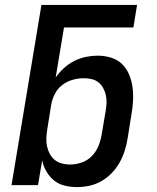

<svg xmlns="http://www.w3.org/2000/svg" viewBox="-20 -755 640 783"><path d="M294 8Q268 8 243.5 2Q219 -4 200.5 -19Q182 -34 169.5 -55.5Q157 -77 152 -101L135 0H27L149 -735H539L524 -643H241L207 -439Q222 -460 241 -477.5Q260 -495 283 -506.5Q306 -518 330.5 -523Q355 -528 378 -528Q406 -528 432.5 -520Q459 -512 477.5 -494Q496 -476 506.5 -451Q517 -426 520.5 -399Q524 -372 522.5 -344Q521 -316 516 -288L500 -188Q496 -163 488 -138.5Q480 -114 467 -91Q454 -68 435 -48.5Q416 -29 393 -16Q370 -3 344.5 2.5Q319 8 294 8ZM266 -84Q289 -84 312.5 -92Q336 -100 353.5 -117.5Q371 -135 380.5 -157.5Q390 -180 394 -203L411 -303Q414 -320 414.5 -336Q415 -352 411.5 -367.5Q408 -383 400.5 -396.5Q393 -410 381 -419.5Q369 -429 353 -432.5Q337 -436 321 -436Q299 -436 276 -429.5Q253 -423 234 -408.5Q215 -394 204 -372.5Q193 -351 189 -329L173 -229Q170 -211 169 -193.5Q168 -176 171.5 -159.5Q175 -143 182.5 -128.5Q190 -114 202.5 -103.5Q215 -93 231.5 -88.5Q248 -84 266 -84Z"/></svg>

Font: Iosevka SS04 Semibold Extended
Style: Italic
Weight: 600
Width: 7
Italic angle: -9°
Monospace: yes
Designer: Belleve Invis
Foundry: Belleve Invis
Version: Version 19.0.0; ttfautohint (v1.8.4)